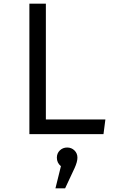

<svg xmlns="http://www.w3.org/2000/svg" viewBox="-20 -726 655 1039"><path d="M139 0V-706.2H228.2V-79.5H550.3L540 0ZM343.6 72.3Q366.7 72.3 382.8 87.9Q399 103.6 399 127.2Q399 149.7 383.6 183.6L332.3 293.3H280L309.7 173.3Q287.7 155.4 287.7 127.2Q287.7 103.6 303.8 87.9Q320 72.3 343.6 72.3Z"/></svg>

Font: FiraCode Nerd Font
Style: Regular
Weight: 400
Designer: Carrois Corporate, Edenspiekermann AG, Nikita Prokopov
Foundry: Carrois Corporate, Edenspiekermann AG, Nikita Prokopov
Version: Version 6.002;Nerd Fonts 2.2.2